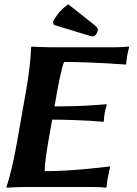

<svg xmlns="http://www.w3.org/2000/svg" viewBox="-20 -863 634 886"><path d="M295.6 -843C264.9 -824.3 238.4 -791 224.3 -762L228.9 -748.1L373.1 -704C394.1 -697.6 402.4 -695 410.5 -695C418.6 -695 429.3 -711 430.9 -720C432.1 -727 431.7 -734.8 420.1 -744ZM201.2 -200 220.8 -311C268.8 -311 388.3 -308 456 -301L459.5 -304C459.1 -313 461.7 -333 463.2 -342C464.8 -351 469.2 -370 472.8 -379L470.3 -382C410.4 -377 349.5 -372 231.5 -372L244.4 -445C247.4 -462 264.5 -553 275.7 -577C409.7 -577 559.6 -565 559.6 -565L562.3 -569C562.7 -577 565.9 -601 567.5 -610C568.9 -618 572 -631 575.7 -645L574.2 -648C557.8 -646 534.7 -645 513.7 -645H209.7C175.7 -645 126.2 -648 126.2 -648L123.7 -645C121.6 -588 113.6 -520 100.4 -445L57.2 -200C44 -125 27.5 -54 9.9 0L10.4 3C10.4 3 60.9 0 95.9 0H409.9C430.9 0 453.8 1 469.4 3L471.9 0C472.8 -13.2 474.5 -26 476.3 -36C478.1 -46 485.6 -83 488 -91L486.7 -95C486.7 -95 320.8 -73 186.8 -73C186.6 -75.1 186.5 -77.7 186.5 -80.7C186.5 -111.6 198.5 -184.5 201.2 -200Z"/></svg>

Font: Linux Biolinum O 
Style: Bold Italic
Weight: 700
Designer: Philipp H. Poll
Foundry: Philipp H. Poll
Version: Version 1.3.2